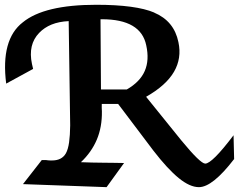

<svg xmlns="http://www.w3.org/2000/svg" viewBox="-20 -772 1000 804"><path d="M76.2 -1 154.8 -101.6H167Q169.9 -101.6 173.6 -101.6Q177.2 -101.6 181.6 -100.6Q186 -100.1 190.2 -100.1Q194.3 -100.1 198.2 -100.1Q238.8 -100.1 255.9 -129.9Q265.1 -146.5 269.3 -175.8Q273.4 -205.1 273.9 -247.1L267.6 -683.6Q226.6 -681.6 196 -669.2Q165.5 -656.7 144 -634.3Q96.7 -585.4 113.8 -504.4L118.7 -483.4L5.9 -421.9Q-17.6 -606.9 75.7 -678.7Q165.5 -752 382.8 -752Q549.3 -752 626.5 -719.2H625.5Q709 -684.1 727.1 -595.7Q741.7 -528.3 708.5 -471.2Q675.3 -414.1 591.8 -366.7L739.7 -183.6Q819.3 -86.9 839.4 -86.9Q853.5 -86.9 882.8 -116Q912.1 -145 958 -205.6L960.4 -106Q870.1 11.7 813 11.7Q774.9 11.7 728.3 -26.4Q681.6 -64.5 622.1 -141.6L474.6 -336.9H406.2Q406.2 -329.1 406 -321.3Q405.8 -313.5 406.7 -305.7Q407.7 -240.2 385.5 -187.5Q363.3 -134.8 318.8 -92.8Q341.3 -91.8 365.7 -91.3Q390.1 -90.8 413.6 -90.6Q437 -90.3 459 -90.1Q481 -89.8 499.5 -89.4L426.3 11.7ZM402.8 -397.5H511.2Q566.4 -429.2 586.2 -474.9Q606 -520.5 592.3 -582.5Q569.8 -691.4 406.7 -691.4H400.9Z"/></svg>

Font: IranNastaliq
Style: Regular
Weight: 400
Designer: Hossein Zahedi
Version: Version 1.5